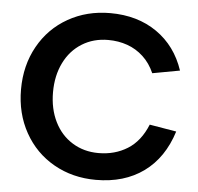

<svg xmlns="http://www.w3.org/2000/svg" viewBox="-51 -760 844 819"><g transform="rotate(5 370.5 -350.0)"><path d="M37.4 -350Q37.4 -453 82.9 -534.5Q128.3 -616 208.6 -661.5Q288.8 -707 388.9 -707Q505.5 -707 588.6 -649.4Q671.6 -591.8 706 -488.7L589 -467.2Q570.6 -509.2 540.4 -537.1Q510.2 -565.1 472 -578.6Q433.8 -592.1 389.9 -592.1Q327 -592.1 277.9 -561.6Q228.7 -531.1 201.6 -476Q174.4 -420.8 174.4 -350Q174.4 -278.6 201.6 -223.7Q228.7 -168.8 277.9 -138.4Q327 -107.9 389.9 -107.9Q459.8 -107.9 513.9 -141.6Q568.1 -175.3 597.5 -247.7L712.5 -228.3Q676.6 -113.7 593.3 -53.3Q510 7 388.9 7Q288.8 7 208.6 -38.5Q128.3 -84 82.9 -165.5Q37.4 -247 37.4 -350Z"/></g></svg>

Font: AF Albert Sans Medium
Style: Regular
Weight: 500
Designer: Andreas Rasmussen
Foundry: a.Foundry
Version: Version 1.300;Glyphs 3.2 (3231)